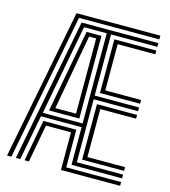

<svg xmlns="http://www.w3.org/2000/svg" viewBox="-117 -894 877 988"><g transform="rotate(15 321.5 -400.0)"><path d="M12.3 0 168 -800H614.6V-780.1H186.5L35.3 0ZM59.1 0 205.7 -760.3H614.6V-740.4H368V-414.7H604.6V-394.9H368V-59.6H614.6V-39.7H345.1V-240.1H128.4L82.7 0ZM105.6 0 146.9 -220.5H322.2V-19.9H614.6V0H299.3V-200.6H165.8L128.9 0ZM133.1 -260H345.1V-740.4H223.9ZM161 -280.1 243.1 -720.5H322.2V-280.1ZM189 -300H299.3V-700.6H261.6ZM390.9 -434.6V-720.5H614.6V-700.6H413.8V-454.5H604.6V-434.6ZM390.9 -79.5V-375H604.6V-355.1H413.8V-99.4H614.6V-79.5Z"/></g></svg>

Font: Big Shoulders Inline Text Thin
Style: Regular
Weight: 100
Designer: Patric King
Foundry: XO Type Co
Version: Version 2.002